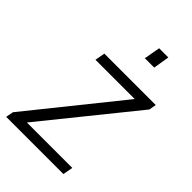

<svg xmlns="http://www.w3.org/2000/svg" viewBox="-234 -803 885 885"><g transform="rotate(45 208.5 -361.0)"><path d="M-16 0 -9 -37 345 -477H89L98 -526H433L427 -491L70 -49H366L357 0ZM245 -643 259 -722H319L306 -643Z"/></g></svg>

Font: Archivo SemiCondensed ExtraLight
Style: Italic
Weight: 250
Width: 4
Italic angle: -10°
Designer: Hector Gatti
Foundry: Omnibus-Type
Version: Version 2.001